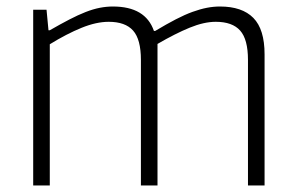

<svg xmlns="http://www.w3.org/2000/svg" viewBox="-20 -570 912 590"><path d="M82 -540H123L129 -477H133Q166 -496 193 -510Q220 -524 243 -533Q266 -542 286.5 -546Q307 -550 327 -550Q427 -550 453 -475H457Q492 -496 520 -510.5Q548 -525 571.5 -533.5Q595 -542 615.5 -546Q636 -550 656 -550Q724 -550 758.5 -515Q793 -480 793 -403V0H742V-386Q742 -449 718 -476Q694 -503 643 -503Q607 -503 563 -485Q519 -467 464 -435V0H413V-386Q413 -449 389 -476Q365 -503 314 -503Q276 -503 230.5 -484.5Q185 -466 133 -434V0H82Z"/></svg>

Font: Encode Sans Normal
Style: ExtraLight
Weight: 200
Designer: Pablo Impallari, Andres Torresi
Foundry: Pablo Impallari, Andres Torresi
Version: Version 1.000; ttfautohint (v1.00) -l 8 -r 50 -G 200 -x 14 -